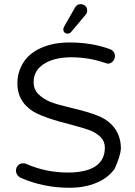

<svg xmlns="http://www.w3.org/2000/svg" viewBox="-20 -887 642 911"><path d="M139.6 -498Q139.6 -553.7 190.4 -585Q239.3 -615.2 319.3 -615.2Q401.4 -615.2 479 -588.4H479.5Q486.8 -585 492.2 -585Q504.4 -585 513.7 -594.2Q520.5 -601.1 522.9 -607.4Q525.4 -613.8 525.4 -620.1Q525.4 -644.5 501.5 -653.8Q415.5 -685.5 309.6 -685.5Q234.9 -685.5 177.2 -660.6Q120.1 -636.2 90.8 -590.3Q62.5 -544.9 62.5 -491.2Q62.5 -425.8 105.5 -383.3Q132.8 -355.5 178.2 -338.4Q228.5 -317.9 305.2 -298.8Q373 -280.8 403.3 -270Q435.5 -258.3 458 -235.8Q477.5 -215.8 477.5 -186.5Q477.5 -139.6 448.7 -110.8Q406.2 -68.4 302 -68.4Q197.8 -68.4 105.5 -108.9Q98.6 -112.3 90.6 -112.3Q82.5 -112.3 76.7 -109.9Q70.3 -107.4 65.4 -102.1Q55.7 -91.8 55.7 -77.1Q55.7 -62.5 67.9 -50.3Q73.2 -45.4 80.1 -42.5Q187 3.9 309.6 3.9Q381.3 3.9 437.5 -19.5Q492.7 -42.5 523.9 -85.9Q551.3 -147.5 553.7 -180.7Q553.7 -251.5 508.8 -296.4Q481.9 -323.7 442.9 -338.4Q396 -356.9 318.8 -375Q253.9 -390.1 220.7 -402.8Q185.5 -417 161.6 -440.9Q139.6 -462.9 139.6 -498ZM280.3 -748Q280.3 -738.8 285.9 -733.2Q291.5 -727.5 300.8 -727.5Q311 -727.5 317.9 -735.8L385.7 -816.4Q393.6 -824.2 393.6 -837.4Q393.6 -850.6 384.8 -858.9Q376 -867.2 362.8 -867.2Q344.2 -867.2 335.9 -851.1L286.1 -764.2Q280.3 -753.9 280.3 -748Z"/></svg>

Font: YuPearl-Light
Style: Light
Weight: 300
Designer: Max Yao
Foundry: Max-Everyday
Version: Version 1.011; ttfautohint (v1.8.3)